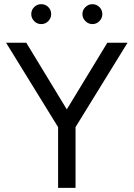

<svg xmlns="http://www.w3.org/2000/svg" viewBox="-20 -906 644 926"><path d="M270.5 -326.3 497.7 -700H595.2L343.2 -291.2ZM260.2 -336H344.3V0H260.2ZM9.2 -700H106.7L333.8 -326.3L261.2 -291.2ZM377.5 -837.8Q377.5 -857.8 391.9 -871.8Q406.3 -885.8 425.5 -885.8Q445.5 -885.8 459.5 -871.8Q473.5 -857.8 473.5 -837.8Q473.5 -818.6 459.5 -804.2Q445.5 -789.8 425.5 -789.8Q406.3 -789.8 391.9 -804.2Q377.5 -818.6 377.5 -837.8ZM130.8 -837.8Q130.8 -858 144.8 -871.9Q158.7 -885.8 178.8 -885.8Q199 -885.8 212.9 -871.9Q226.8 -858 226.8 -837.8Q226.8 -818.5 212.9 -804.2Q199 -789.8 178.8 -789.8Q158.7 -789.8 144.8 -804.2Q130.8 -818.5 130.8 -837.8Z"/></svg>

Font: Oak Sans Light
Style: Regular
Weight: 400
Designer: Erik Kennedy, Walven
Foundry: Erik Kennedy, Walven
Version: Version 1.100;Glyphs 3.1.2 (3151)